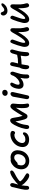

<svg xmlns="http://www.w3.org/2000/svg" viewBox="2212 -3026 826 5291"><g transform="rotate(-90 2625.5 -380.0)"><path d="M90.8 9.8Q48.8 9.8 42.7 -46.4Q36.6 -102.5 59.1 -206.1Q65.9 -240.7 84.2 -311.5Q102.5 -382.3 108.9 -414.1Q109.9 -418.5 112.1 -429.9Q114.3 -441.4 115.2 -448.2Q121.6 -478.5 138.7 -495.8Q155.8 -513.2 175.8 -513.2Q204.1 -513.2 217.8 -490Q231.4 -466.8 224.1 -429.2Q217.3 -395.5 186 -293L189.9 -295.9Q207.5 -316.4 248.3 -351.1Q289.1 -385.7 339.8 -422.9Q390.6 -460 444.8 -486.6Q499 -513.2 534.2 -513.2Q553.7 -513.2 564.7 -498Q575.7 -482.9 573.2 -465.8Q568.4 -426.3 481.9 -383.8Q399.4 -343.8 338.4 -300.5Q277.3 -257.3 274.9 -242.2Q271.5 -225.6 315.9 -183.6Q360.4 -141.6 423.8 -108.9Q468.3 -83.5 480.5 -71.8Q498.5 -55.2 496.1 -37.1Q493.2 -15.1 476.1 -1.5Q459 12.2 434.1 12.2Q377.4 12.2 295.7 -52Q213.9 -116.2 176.8 -180.2Q170.4 -189.5 165 -203.1Q155.3 -150.4 151.9 -93.8Q148.4 -37.1 147.9 -35.2Q143.1 -13.7 127.4 -2Q111.8 9.8 90.8 9.8Z M838.9 12.2Q754.9 12.2 697.8 -24.9Q640.6 -62 618.9 -125.5Q597.2 -189 612.8 -268.1Q621.1 -310.1 641.6 -347.9Q662.1 -385.7 688.5 -413.1Q714.8 -440.4 745.1 -460.7Q775.4 -481 804.9 -491Q834.5 -501 859.9 -501Q871.6 -501 884.8 -496.1Q911.1 -502.9 929.7 -502.9Q1005.4 -502.9 1054.9 -469Q1104.5 -435.1 1121.8 -376Q1139.2 -316.9 1123.5 -240.2Q1102.1 -127 1023.2 -57.4Q944.3 12.2 838.9 12.2ZM718.8 -249Q703.6 -176.3 736.8 -132.1Q770 -87.9 840.8 -87.9Q905.3 -87.9 953.9 -133.5Q1002.4 -179.2 1017.6 -253.9Q1031.2 -321.8 1006.3 -361.3Q981.4 -400.9 925.8 -400.9Q899.9 -400.9 880.4 -390.9Q860.8 -380.9 831.5 -356.9Q822.3 -349.1 809.6 -336.9Q796.9 -324.7 791.3 -320.3Q785.6 -315.9 776.9 -312Q768.1 -308.1 757.8 -308.1Q748 -308.1 742.7 -312Q724.6 -285.2 718.8 -249Z M1426.3 8.8Q1310.1 8.8 1256.8 -56.6Q1203.6 -122.1 1225.1 -228Q1240.7 -306.6 1293 -370.8Q1345.2 -435.1 1419.2 -470.9Q1493.2 -506.8 1572.3 -506.8Q1616.7 -506.8 1643.1 -486.3Q1669.4 -465.8 1661.1 -429.2Q1656.2 -404.8 1642.1 -391.4Q1627.9 -377.9 1610.4 -377.9Q1597.7 -377.9 1585 -387.5Q1572.3 -397 1558.1 -397Q1478.5 -397 1413.6 -341.3Q1348.6 -285.6 1334 -212.9Q1323.2 -158.2 1347.7 -126.2Q1372.1 -94.2 1429.2 -94.2Q1461.4 -94.2 1486.1 -101.3Q1510.7 -108.4 1524.7 -118.2Q1538.6 -127.9 1549.3 -137.9Q1560.1 -147.9 1569.6 -155Q1579.1 -162.1 1589.4 -162.1Q1632.3 -162.1 1623 -111.8Q1611.8 -57.6 1556.6 -24.4Q1501.5 8.8 1426.3 8.8Z M1769 11.2Q1737.3 11.2 1723.6 -16.6Q1710 -44.4 1720.2 -96.2Q1741.2 -208 1779.8 -294.9Q1831.5 -416 1871.6 -464.6Q1911.6 -513.2 1955.1 -513.2Q1972.7 -513.2 1985.8 -505.1Q1999 -497.1 2006.8 -482.2Q2014.6 -467.3 2019.3 -450.9Q2023.9 -434.6 2026.9 -413.1Q2045.4 -267.1 2079.1 -170.9Q2156.2 -309.6 2236.8 -422.9Q2297.4 -507.8 2340.8 -507.8Q2370.1 -507.8 2393.1 -487.8Q2407.7 -474.6 2413.6 -457.5Q2419.4 -440.4 2416 -410.2Q2400.9 -291 2402.8 -182.1Q2402.8 -146 2407.7 -110.8Q2412.6 -75.7 2416.5 -54.7Q2420.4 -33.7 2418.9 -25.9Q2416 -9.8 2401.4 0Q2386.7 9.8 2365.2 9.8Q2338.9 9.8 2321 -13.2Q2303.2 -36.1 2298.8 -75.2Q2283.7 -184.6 2302.2 -356Q2182.6 -171.9 2132.8 -80.1Q2107.4 -36.1 2066.9 -36.1Q2031.2 -36.1 2012.9 -57.6Q1994.6 -79.1 1979 -125Q1966.8 -160.6 1950.2 -234.9Q1933.6 -309.1 1928.2 -368.2Q1865.2 -262.7 1840.8 -146Q1835 -117.7 1830.1 -80.3Q1825.2 -43 1824.2 -37.1Q1819.8 -16.1 1805.2 -2.4Q1790.5 11.2 1769 11.2Z M2710.9 -582Q2669.9 -582 2647.5 -606.4Q2625 -630.9 2631.8 -667Q2637.7 -696.3 2662.4 -714.1Q2687 -731.9 2719.7 -731.9Q2761.7 -731.9 2782 -705.6Q2802.2 -679.2 2794.9 -646Q2790.5 -621.1 2768.6 -601.6Q2746.6 -582 2710.9 -582ZM2594.7 11.2Q2565.9 11.2 2550 -13.4Q2534.2 -38.1 2541 -70.8Q2562.5 -180.7 2580.3 -284.4Q2598.1 -388.2 2606 -428.2Q2612.3 -459.5 2636.5 -481.7Q2660.6 -503.9 2687 -503.9Q2712.4 -503.9 2726.1 -485.4Q2739.7 -466.8 2733.9 -433.1Q2726.6 -395.5 2689 -233.6Q2651.4 -71.8 2643.6 -35.2Q2639.6 -13.7 2627 -1.2Q2614.3 11.2 2594.7 11.2Z M2939.9 -145Q2878.4 -145 2848.6 -186.3Q2818.8 -227.5 2825.2 -291Q2829.6 -343.3 2847.2 -393.6Q2864.7 -443.8 2892.8 -477.5Q2920.9 -511.2 2951.2 -511.2Q2971.2 -511.2 2984.1 -497.8Q2997.1 -484.4 2995.1 -463.9Q2994.1 -454.1 2980.2 -427Q2966.3 -399.9 2952.9 -365.5Q2939.5 -331.1 2938 -301.8Q2936.5 -277.3 2944.3 -265.6Q2952.1 -253.9 2971.2 -253.9Q3025.9 -253.9 3086.7 -303.5Q3147.5 -353 3182.1 -420.9Q3185.1 -431.2 3188 -439.9Q3210 -508.8 3252 -508.8Q3273.9 -508.8 3287.6 -485.6Q3301.3 -462.4 3294.9 -429.2Q3291 -409.2 3265.4 -332.3Q3239.7 -255.4 3233.9 -224.1Q3219.2 -154.3 3219.2 -81.1Q3218.8 -71.8 3219 -53Q3219.2 -34.2 3218.3 -34.2Q3214.4 -14.6 3199 -0.7Q3183.6 13.2 3160.2 13.2Q3136.7 13.2 3125.2 -2.4Q3113.8 -18.1 3108.9 -46.9Q3105.5 -74.7 3109.9 -125.7Q3114.3 -176.8 3124 -224.1Q3124.5 -225.6 3125 -228.5Q3125.5 -231.4 3126 -232.9Q3033.2 -145 2939.9 -145Z M3427.7 11.2Q3387.2 11.2 3371.8 -34.7Q3356.4 -80.6 3371.6 -157.2Q3383.8 -216.8 3408.7 -252.9Q3436 -376.5 3450.7 -451.2Q3456.1 -479 3470 -496.6Q3483.9 -514.2 3503.4 -514.2Q3536.6 -514.2 3550.3 -490.5Q3564 -466.8 3554.7 -422.9Q3549.8 -394.5 3523.4 -295.9Q3661.1 -295.9 3760.7 -321.8Q3782.7 -410.2 3799.8 -454.1Q3809.6 -480.5 3825.9 -497.3Q3842.3 -514.2 3862.8 -514.2Q3886.7 -514.2 3899.2 -493.4Q3911.6 -472.7 3905.8 -443.8Q3901.9 -422.9 3884 -365Q3866.2 -307.1 3858.9 -268.1Q3844.7 -202.1 3839.6 -124.5Q3834.5 -46.9 3832.5 -38.1Q3828.6 -16.6 3813.7 -2.7Q3798.8 11.2 3776.9 11.2Q3749 11.2 3735.4 -18.6Q3721.7 -48.3 3722.4 -97.2Q3723.1 -146 3735.8 -209Q3736.3 -211.4 3737.3 -216.1Q3738.3 -220.7 3738.8 -223.1Q3644.5 -201.2 3499.5 -199.2Q3499.5 -195.8 3498.5 -193.8Q3490.7 -154.3 3481.9 -96.4Q3473.1 -38.6 3471.7 -30.8Q3467.8 -12.7 3455.6 -0.7Q3443.4 11.2 3427.7 11.2Z M4081.5 11.2Q4046.9 11.2 4023.4 -5.1Q4000 -21.5 3991 -47.9Q3981.9 -74.2 3980.2 -107.4Q3978.5 -140.6 3986.8 -173.8Q3996.6 -224.1 4023.9 -308.8Q4051.3 -393.6 4069.8 -437Q4083.5 -473.1 4096.7 -491Q4109.9 -508.8 4125.5 -508.8Q4151.4 -508.8 4168.2 -488.3Q4185.1 -467.8 4180.7 -440.9Q4177.2 -425.3 4143.3 -332.8Q4109.4 -240.2 4099.6 -195.8Q4089.8 -160.2 4091.3 -129.6Q4092.8 -99.1 4109.9 -99.1Q4166.5 -99.1 4281.7 -288.1Q4301.3 -317.9 4322.5 -355.5Q4343.8 -393.1 4357.2 -417.2Q4370.6 -441.4 4385.3 -463.9Q4399.9 -486.3 4413.6 -497.1Q4427.2 -507.8 4441.9 -507.8Q4496.1 -507.8 4494.6 -439Q4494.6 -432.1 4493.2 -373.5Q4491.7 -314.9 4491.7 -297.6Q4491.7 -280.3 4492.7 -229Q4494.6 -182.6 4503.7 -143.6Q4512.7 -104.5 4519.5 -81.8Q4526.4 -59.1 4524.9 -45.9Q4522 -23.9 4504.2 -7.6Q4486.3 8.8 4464.8 8.8Q4429.7 8.8 4413.3 -33Q4397 -74.7 4389.6 -160.2Q4384.3 -219.2 4385.7 -294.9Q4353.5 -239.3 4323.7 -190.9Q4270 -103.5 4206.1 -46.1Q4142.1 11.2 4081.5 11.2Z M4972.2 -587.9Q4911.6 -587.9 4876 -626Q4840.3 -664.1 4844.2 -709Q4847.7 -739.3 4863.8 -756.1Q4879.9 -772.9 4903.3 -772.9Q4911.1 -772.9 4917.2 -769.5Q4923.3 -766.1 4928.7 -757.3Q4934.1 -748.5 4936.8 -742.4Q4939.5 -736.3 4945.3 -722.2Q4951.7 -707 4956.3 -698.7Q4960.9 -690.4 4972.7 -683.1Q4984.4 -675.8 5001.5 -675.8Q5013.7 -675.8 5028.3 -682.6Q5043 -689.5 5052.2 -696Q5061.5 -702.6 5077.1 -714.8Q5095.7 -730 5104 -736.3Q5112.3 -742.7 5126 -749.3Q5139.6 -755.9 5151.4 -755.9Q5168 -755.9 5175.3 -745.8Q5182.6 -735.8 5178.2 -720.2Q5173.3 -699.7 5155.5 -677Q5137.7 -654.3 5111.1 -634.3Q5084.5 -614.3 5047.4 -601.1Q5010.3 -587.9 4972.2 -587.9ZM4739.3 11.2Q4704.6 11.2 4681.2 -5.1Q4657.7 -21.5 4648.7 -47.9Q4639.6 -74.2 4637.9 -107.4Q4636.2 -140.6 4644.5 -173.8Q4654.3 -224.1 4681.6 -308.8Q4709 -393.6 4727.5 -437Q4741.2 -473.1 4754.4 -491Q4767.6 -508.8 4783.2 -508.8Q4809.1 -508.8 4825.9 -488.3Q4842.8 -467.8 4838.4 -440.9Q4835 -425.3 4801 -332.8Q4767.1 -240.2 4757.3 -195.8Q4747.6 -160.2 4749 -129.6Q4750.5 -99.1 4767.6 -99.1Q4824.2 -99.1 4939.5 -288.1Q4959 -317.9 4980.2 -355.5Q5001.5 -393.1 5014.9 -417.2Q5028.3 -441.4 5043 -463.9Q5057.6 -486.3 5071.3 -497.1Q5085 -507.8 5099.6 -507.8Q5153.8 -507.8 5152.3 -439Q5152.3 -432.1 5150.9 -373.5Q5149.4 -314.9 5149.4 -297.6Q5149.4 -280.3 5150.4 -229Q5152.3 -182.6 5161.4 -143.6Q5170.4 -104.5 5177.2 -81.8Q5184.1 -59.1 5182.6 -45.9Q5179.7 -23.9 5161.9 -7.6Q5144 8.8 5122.6 8.8Q5087.4 8.8 5071 -33Q5054.7 -74.7 5047.4 -160.2Q5042 -219.2 5043.5 -294.9Q5011.2 -239.3 4981.4 -190.9Q4927.7 -103.5 4863.8 -46.1Q4799.8 11.2 4739.3 11.2Z"/></g></svg>

Font: Shantell Sans Normal
Style: Italic
Weight: 500
Italic angle: -11.31°
Designer: Stephen Nixon, Anya Danilova, Shantell Martin
Foundry: Arrow Type
Version: Version 1.006;[559af2be0]